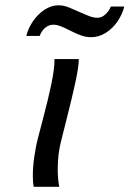

<svg xmlns="http://www.w3.org/2000/svg" viewBox="-20 -714 495 734"><path d="M235.4 -261.7 213.4 -174.3Q200.7 -125 200.7 -66.4Q200.7 -30.8 206.5 0H108.9Q105.5 -16.6 105.5 -42.5Q105.5 -74.2 110.8 -113Q116.2 -151.9 126 -189.5L145 -262.2Q164.1 -334 176.3 -392.6Q188.5 -451.2 188.5 -488.3H281.2Q281.2 -459.5 268.8 -401.9Q256.3 -344.2 235.4 -261.7ZM204.1 -693.8Q219.2 -693.8 232.7 -689.5Q246.1 -685.1 266.1 -675.8L282.2 -668.9L294.4 -663.6Q316.4 -653.8 328.4 -649.9Q340.3 -646 352.5 -646Q368.7 -646 382.6 -658.7Q396.5 -671.4 403.8 -689H455.1Q447.3 -658.2 428.7 -631.3Q410.2 -604.5 383.8 -588.1Q357.4 -571.8 328.6 -571.8Q310.5 -571.8 292.7 -577.6Q274.9 -583.5 252.9 -594.7Q226.1 -608.4 211.2 -614Q196.3 -619.6 183.6 -619.6Q166.5 -619.6 152.3 -607.4Q138.2 -595.2 131.8 -576.7H80.6Q87.9 -606.4 106.4 -633.3Q125 -660.2 150.6 -677Q176.3 -693.8 204.1 -693.8Z"/></svg>

Font: Lesson One
Style: Italic
Weight: 400
Italic angle: -14°
Designer: But Ko, Victor Gaultney, Annie Olsen, Julie Remington, Don Collingsworth, Eric Hays, Becca Hirsbrunner
Version: Version 1.100